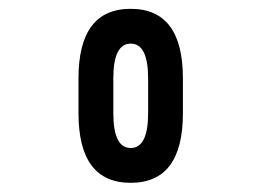

<svg xmlns="http://www.w3.org/2000/svg" viewBox="-20 -801 587 431"><path d="M156.2 -546.9V-625Q156.2 -781.2 273.4 -781.2Q390.6 -781.2 390.6 -625V-546.9Q390.6 -390.6 273.4 -390.6Q156.2 -390.6 156.2 -546.9ZM234.4 -546.9Q234.4 -468.8 273.4 -468.8Q312.5 -468.8 312.5 -546.9V-625Q312.5 -703.1 273.4 -703.1Q234.4 -703.1 234.4 -625Z"/></svg>

Font: Luculent
Style: Regular
Weight: 400
Monospace: yes
Designer: Andrew Kensler
Version: Version 1.0.0-845fa02f9341